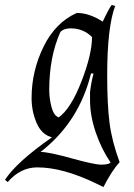

<svg xmlns="http://www.w3.org/2000/svg" viewBox="-75 -537 537 772"><path d="M52 -143Q52 -251 100 -349Q148 -447 234 -485Q284 -485 338 -450Q362 -501 374 -517L388 -513Q356 -428 356 -234Q356 -116 365.5 -42.5Q375 31 406 115Q374 150 341 215L310 200Q177 136 75 136Q7 136 -44 195L-55 186Q-9 115 134 15Q93 5 72.5 -42Q52 -89 52 -143ZM123 -175Q123 -142 132 -107Q141 -72 161 -65Q210 -100 252.5 -209.5Q295 -319 295 -388Q260 -423 209 -423Q182 -423 168 -409Q123 -309 123 -175ZM370 117Q333 63 310 -4.5Q287 -72 287 -133V-167Q292 -208 301 -241L291 -242Q243 -46 88 74Q121 74 212.5 99.5Q304 125 332 125Q360 125 370 117Z"/></svg>

Font: Almendra
Style: Italic
Weight: 400
Italic angle: -12°
Designer: Ana Sanfelippo
Foundry: Ana Sanfelippo
Version: Version 1.004